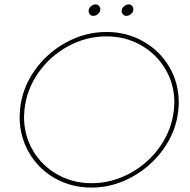

<svg xmlns="http://www.w3.org/2000/svg" viewBox="-20 -848 862 871"><path d="M435 -806Q435 -794 425 -785Q415 -776 403 -776Q394 -776 388 -782.5Q382 -789 382 -798Q382 -810 392 -819Q402 -828 414 -828Q423 -828 429 -821.5Q435 -815 435 -806ZM585 -806Q585 -794 575 -785Q565 -776 553 -776Q544 -776 538 -782.5Q532 -789 532 -798Q532 -810 542 -819Q552 -828 564 -828Q573 -828 579 -821.5Q585 -815 585 -806ZM791 -383Q791 -371 789 -349Q780 -255 723 -174Q666 -93 578.5 -45Q491 3 395 3Q304 3 229 -39.5Q154 -82 111.5 -156Q69 -230 69 -318Q69 -328 71 -352Q80 -447 136.5 -527.5Q193 -608 280 -655.5Q367 -703 463 -703Q554 -703 629.5 -660.5Q705 -618 748 -544.5Q791 -471 791 -383ZM91 -350Q89 -328 89 -318Q89 -235 129 -166Q169 -97 239.5 -57Q310 -17 395 -17Q487 -17 570 -62Q653 -107 706.5 -184Q760 -261 769 -351Q771 -373 771 -383Q771 -465 730.5 -534Q690 -603 619.5 -643Q549 -683 463 -683Q371 -683 288.5 -638Q206 -593 153 -516.5Q100 -440 91 -350Z"/></svg>

Font: TypoPRO Montserrat Alternates
Style: Italic
Weight: 250
Italic angle: -11.3°
Designer: Julieta Ulanovsky
Foundry: Julieta Ulanovsky
Version: Version 6.001